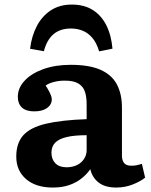

<svg xmlns="http://www.w3.org/2000/svg" viewBox="-20 -828 676 862"><path d="M217 14Q141 14 97 -24Q53 -62 53 -125Q53 -185.5 84.7 -220.8Q116.5 -256 186.2 -272.5Q256 -289 369 -293V-361Q369 -391.5 361.7 -415Q354.5 -438.5 333.3 -452.2Q312 -466 270.5 -466Q245 -466 221.8 -460Q198.5 -454 185 -444Q195 -428.5 201 -416.7Q207 -405 209.8 -396.5Q212.5 -388 212.5 -382Q212.5 -358.5 191.5 -343.2Q170.5 -328 133.5 -328Q97 -328 78.5 -345.2Q60 -362.5 60 -393Q60 -433 90.5 -465.7Q121 -498.5 174.8 -517.8Q228.5 -537 297.5 -537Q381.5 -537 432 -514.3Q482.5 -491.5 505 -448.5Q527.5 -405.5 527.5 -345V-129Q527.5 -108.5 537 -96.3Q546.5 -84 570 -84Q583 -84 594 -86.3Q605 -88.5 617 -92.5L631.5 -30.5Q611.5 -14 576.5 0Q541.5 14 502 14Q451.5 14 422.8 -8.5Q394 -31 385.5 -68.5Q369.5 -45.5 346 -26.8Q322.5 -8 290.5 3Q258.5 14 217 14ZM279 -77Q305 -77 325.3 -86.8Q345.5 -96.5 357.2 -114.3Q369 -132 369 -154.5V-221Q314 -221 279.3 -212.7Q244.5 -204.5 227.8 -187.5Q211 -170.5 211 -142.5Q211 -113 228.5 -95Q246 -77 279 -77ZM302.5 -807.5Q357 -807.5 395.5 -783.8Q434 -760 456.8 -715.8Q479.5 -671.5 485 -609.5L425 -597.5Q414 -635 395 -657.5Q376 -680 351.5 -690Q327 -700 298.5 -700Q250 -700 220 -674.3Q190 -648.5 177 -598L115 -609Q122 -666.5 145.5 -711.3Q169 -756 208.5 -781.8Q248 -807.5 302.5 -807.5Z"/></svg>

Font: Literata Variable Black
Style: Regular
Weight: 900
Designer: Latin by Veronika Burian and Jose Scaglione. Greek by Irene Vlachou. Cyrillic by Vera Evstafieva.
Foundry: TypeTogether
Version: Version 3.021